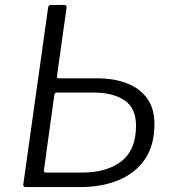

<svg xmlns="http://www.w3.org/2000/svg" viewBox="-20 -762 691 782"><path d="M84 0Q73 0 75 -12L176 -731Q177 -737 179.5 -739.5Q182 -742 188 -742H241Q253 -742 251 -730L212 -452Q211 -443 219 -443H375Q445 -443 497.5 -422.5Q550 -402 579.5 -361Q609 -320 609 -256Q609 -171 571 -114.5Q533 -58 464.5 -29Q396 0 305 0ZM168 -59H310Q416 -59 475 -105.5Q534 -152 534 -250Q534 -322 487 -353.5Q440 -385 361 -385H211Q202 -385 201 -373L159 -70Q157 -59 168 -59Z"/></svg>

Font: Libre Franklin Light
Style: Italic
Weight: 300
Italic angle: -8°
Designer: Pablo Impallari, Rodrigo Fuenzalida, Nhung Nguyen
Foundry: Impallari Type
Version: Version 3.000